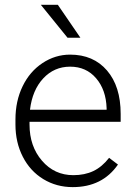

<svg xmlns="http://www.w3.org/2000/svg" viewBox="-20 -764 557 794"><path d="M280.8 9.8Q213.4 9.8 158.9 -23.4Q104.5 -56.6 74.2 -116Q43.9 -175.3 43.9 -249V-270Q43.9 -346.2 73.5 -407.2Q103 -468.3 155.8 -503.2Q208.5 -538.1 270 -538.1Q366.2 -538.1 422.6 -472.4Q479 -406.7 479 -293V-260.3H102.1V-249Q102.1 -159.2 153.6 -99.4Q205.1 -39.6 283.2 -39.6Q330.1 -39.6 366 -56.6Q401.9 -73.7 431.2 -111.3L467.8 -83.5Q403.3 9.8 280.8 9.8ZM270 -488.3Q204.1 -488.3 158.9 -439.9Q113.8 -391.6 104 -310.1H420.9V-316.4Q418.5 -392.6 377.4 -440.4Q336.4 -488.3 270 -488.3ZM312.5 -607.9H259.3L148.9 -744.1H219.2Z"/></svg>

Font: RobotoInd Light
Style: Regular
Weight: 300
Designer: Google
Version: Version 2.001151; 2014